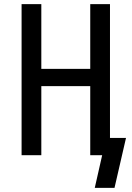

<svg xmlns="http://www.w3.org/2000/svg" viewBox="-20 -755 640 934"><path d="M441 159 477 0H419V-336H181V0H85V-735H181V-420H419V-735H515V-84H593L537 159Z"/></svg>

Font: Zed Mono Medium Extended
Style: Regular
Weight: 500
Width: 7
Monospace: yes
Designer: Belleve Invis
Foundry: Belleve Invis
Version: Version 1.0.0; ttfautohint (v1.8.4)